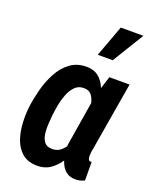

<svg xmlns="http://www.w3.org/2000/svg" viewBox="-147 -865 772 959"><g transform="rotate(20 239.5 -385.0)"><path d="M31.2 -245.6 32.2 -255.9Q37.6 -297.9 50.5 -347.4Q63.5 -397 87.2 -441.2Q110.8 -485.4 148.2 -512.7Q185.5 -540 238.8 -538.6Q275.9 -537.1 298.8 -517.6Q321.8 -498 334.7 -467.5Q347.7 -437 353 -401.4Q358.4 -365.7 358.6 -331.3Q358.9 -296.9 356.9 -271.5L354.5 -248.5Q348.1 -211.9 335.2 -167Q322.3 -122.1 300.3 -81.1Q278.3 -40 245.1 -14.2Q211.9 11.7 165.5 10.7Q116.7 9.3 87.6 -16.4Q58.6 -42 45.2 -81.3Q31.7 -120.6 29.3 -164.3Q26.9 -208 31.2 -245.6ZM155.3 -256.3 154.3 -246.1Q152.8 -228.5 151.1 -203.6Q149.4 -178.7 152.6 -153.8Q155.8 -128.9 168.2 -111.8Q180.7 -94.7 207 -93.8Q234.4 -92.3 253.7 -107.2Q272.9 -122.1 285.9 -145.3Q298.8 -168.5 306.6 -194.3Q314.5 -220.2 318.8 -241.2L322.3 -274.4Q323.2 -291.5 323 -317.6Q322.8 -343.8 317.6 -370.1Q312.5 -396.5 299.3 -414.8Q286.1 -433.1 261.2 -433.6Q231 -435.5 211.4 -416.5Q191.9 -397.5 180.4 -368.2Q168.9 -338.9 163.3 -308.3Q157.7 -277.8 155.3 -256.3ZM357.4 -528.3H464.8L403.3 -164.1Q401.9 -159.7 400.4 -149.7Q398.9 -139.6 398.7 -128.4Q398.4 -117.2 401.4 -108.9Q404.3 -100.6 412.6 -99.6Q414.1 -99.1 415.5 -99.9Q417 -100.6 418.9 -101.1L419.4 -2Q407.2 3.9 395.3 6.8Q383.3 9.8 369.6 9.3Q340.8 8.8 322.5 -5.6Q304.2 -20 294.2 -42.5Q284.2 -64.9 280.5 -90.8Q276.9 -116.7 277.8 -140.1L323.7 -421.9ZM264.6 -613.8 326.2 -780.8H446.3L344.2 -613.8Z"/></g></svg>

Font: Roboto Condensed SemiBold
Style: Italic
Weight: 600
Italic angle: -12°
Designer: Christian Robertson
Foundry: Google
Version: Version 3.008; 2023